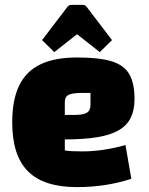

<svg xmlns="http://www.w3.org/2000/svg" viewBox="-20 -750 610 785"><path d="M295 15Q227 15 177 -1Q127 -17 94.5 -49.5Q62 -82 46 -132Q30 -182 30 -250Q30 -342 58.5 -400.5Q87 -459 145.5 -487Q204 -515 295 -515Q385 -515 436 -499.5Q487 -484 508.5 -447Q530 -410 530 -345Q530 -300 514.5 -268.5Q499 -237 465.5 -217.5Q432 -198 377.5 -189Q323 -180 245 -180H215V-280H281Q320 -280 335 -289Q350 -298 350 -322V-370H314Q275 -370 260 -362Q245 -354 245 -332V-135Q266 -131 315 -131Q358 -131 402.5 -137.5Q447 -144 493 -157L517 -19Q465 -2 409.5 6.5Q354 15 295 15ZM202 -537 152 -586 255 -721Q261 -730 271 -730H319Q329 -730 335 -721L438 -586L388 -537L295 -610Z"/></svg>

Font: Changa ExtraLight ExtraBold
Style: Regular
Weight: 800
Version: Version 3.002; ttfautohint (v1.8.2)